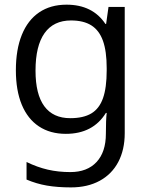

<svg xmlns="http://www.w3.org/2000/svg" viewBox="-20 -566 637 826"><path d="M94.2 206.5V130.9Q140.1 153.3 185.5 163.8Q231 174.3 282.7 174.3Q355 174.3 395.3 131.1Q435.5 87.9 435.5 9.3Q435.5 -50.8 439 -80.1H435.5Q379.9 9.8 263.2 9.8Q195.8 9.8 147.5 -22.2Q99.1 -54.2 73.7 -115.5Q48.3 -176.8 48.3 -263.7Q48.3 -353 74 -416.3Q99.6 -479.5 148.4 -512.7Q197.3 -545.9 266.1 -545.9Q378.4 -545.9 433.6 -462.9H436.5L446.8 -536.1H516.6V6.8Q516.6 78.1 488.8 130.9Q460.9 183.6 408.7 211.9Q356.4 240.2 285.6 240.2Q227.1 240.2 181.9 232.4Q136.7 224.6 94.2 206.5ZM439 -263.2V-272.9Q439 -345.7 422.9 -390.6Q406.7 -435.5 373 -456.8Q339.4 -478 285.6 -478Q210.4 -478 171.6 -423.3Q132.8 -368.7 132.8 -262.2Q132.8 -160.2 170.7 -108.9Q208.5 -57.6 282.2 -57.6Q338.9 -57.6 373 -78.1Q407.2 -98.6 423.1 -143.6Q439 -188.5 439 -263.2Z"/></svg>

Font: Viking Open Sans
Style: Regular
Weight: 400
Foundry: Ascender Corporation
Version: Version 2.001